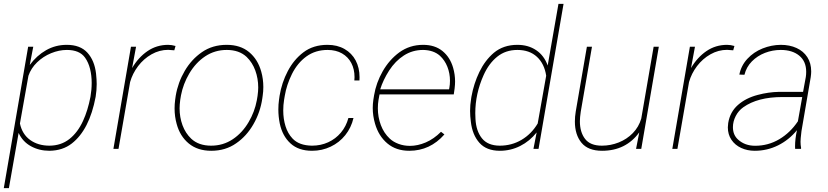

<svg xmlns="http://www.w3.org/2000/svg" viewBox="-25 -770 4284 993"><path d="M71.3 -82.5 21 203.1H-5.4L120.6 -528.3H147L128.9 -434.1Q165 -482.9 213.6 -510.5Q262.2 -538.1 320.3 -538.1Q390.1 -538.1 427 -497.6Q463.9 -457 471.7 -389.6Q475.1 -357.4 475.1 -335Q475.1 -303.2 469.7 -269.5Q437.5 -98.6 346.2 -27.8Q299.3 8.8 231 9.8Q177.7 9.8 135 -13.7Q92.3 -37.1 71.3 -82.5ZM122.1 -378.4 78.1 -131.3Q89.8 -75.7 130.9 -46.1Q171.9 -16.6 231 -16.6Q291 -17.1 334 -51Q377 -85 404.3 -144.5Q429.2 -198.2 442.9 -269.5Q449.2 -306.2 449.2 -341.3Q449.2 -379.4 440.9 -413.1Q432.6 -446.8 415 -471.7Q386.7 -511.7 320.8 -511.7Q280.3 -511.7 239.3 -494.9Q198.2 -478 166.7 -447.5Q135.3 -417 122.1 -378.4Z M844.7 -512.2Q799.8 -512.2 759 -489.3Q718.3 -466.3 689.2 -428Q660.2 -389.6 647.9 -345.7L587.9 0H561.5L652.3 -528.3H678.7L658.2 -418Q690.4 -473.1 737.8 -505.6Q785.2 -538.1 844.7 -538.1Q862.8 -538.1 882.8 -532.2L876.5 -509.8Z M883.8 -274.4Q895.5 -343.8 930.4 -403.3Q965.3 -462.9 1019 -500Q1073.7 -538.1 1147.5 -538.1Q1218.3 -538.1 1263.4 -500.5Q1308.6 -462.9 1326.2 -399.4Q1336.9 -361.3 1336.9 -320.3Q1336.9 -296.4 1333.5 -274.4L1331.5 -260.3Q1321.3 -189.9 1285.9 -127.9Q1250.5 -65.9 1196.3 -28.8Q1141.6 9.8 1067.4 9.8Q997.1 9.8 951.4 -27.8Q905.8 -65.4 888.7 -128.9Q877.9 -167.5 877.9 -209.5Q877.9 -231.4 880.9 -253.9ZM907.2 -253.9Q903.8 -228.5 903.8 -210Q903.8 -163.6 918.9 -122.3Q934.1 -81.1 963.9 -52.7Q1002.4 -16.6 1066.9 -16.6Q1128.9 -16.6 1178.7 -49.8Q1228.5 -83 1261.2 -139.2Q1292 -191.4 1303.2 -251L1307.1 -274.4Q1310.5 -299.3 1310.5 -317.4Q1310.5 -363.8 1295.4 -405.3Q1280.3 -446.8 1250.5 -475.6Q1211.9 -511.7 1147.9 -511.7Q1085.9 -511.7 1036.4 -478.8Q986.8 -445.8 953.6 -389.2Q922.4 -335.9 911.1 -277.3Z M1776.9 -159.7H1803.2Q1791.5 -109.4 1760.7 -71Q1730 -32.7 1685.3 -11.5Q1640.6 9.8 1588.9 9.8Q1518.6 9.8 1477.1 -28.6Q1435.5 -66.9 1421.9 -131.3Q1414.6 -167.5 1414.6 -203.6Q1414.6 -230.5 1418 -253.9L1420.9 -274.4Q1432.1 -342.8 1463.6 -402.6Q1495.1 -462.4 1544.4 -499.5Q1595.2 -538.1 1668.9 -538.1Q1719.2 -538.1 1756.8 -516.6Q1794.4 -495.1 1814.5 -457.3Q1834.5 -419.4 1834.5 -371.1Q1834.5 -359.9 1834 -354H1807.6Q1808.6 -365.7 1808.6 -371.1Q1808.6 -412.1 1792 -443.8Q1775.4 -475.6 1743.9 -493.7Q1712.4 -511.7 1669.4 -511.7Q1606.4 -511.7 1560.1 -478.3Q1513.7 -444.8 1484.9 -387.2Q1457 -330.6 1447.8 -274.4L1444.3 -253.9Q1439.9 -227.1 1439.9 -198.7Q1439.9 -154.8 1451.7 -117.2Q1463.4 -79.6 1487.8 -53.7Q1521.5 -17.6 1588.4 -16.6Q1633.8 -16.6 1672.4 -34.2Q1710.9 -51.8 1738 -84Q1765.1 -116.2 1776.9 -159.7Z M2273.4 -74.7Q2199.2 9.8 2091.8 9.8Q2023.4 9.8 1978.3 -28.3Q1933.1 -66.4 1914.6 -130.4Q1902.8 -170.9 1902.8 -211.4Q1902.8 -232.4 1905.8 -252.9L1909.7 -277.3Q1920.4 -341.8 1954.3 -401.4Q1988.3 -460.9 2040 -499Q2093.8 -538.1 2163.6 -538.1Q2224.1 -538.1 2263.4 -506.1Q2302.7 -474.1 2318.4 -419.9Q2328.6 -384.8 2328.6 -348.6Q2328.6 -333 2326.2 -312.5L2321.8 -281.7H1938L1936.5 -274.4L1932.6 -252.9Q1929.2 -232.9 1929.2 -210Q1929.2 -164.1 1944.8 -122.8Q1960.4 -81.5 1990.7 -53.2Q2008.8 -36.1 2036.1 -25.9Q2063.5 -15.6 2095.2 -15.6Q2135.3 -15.6 2177 -33.4Q2218.8 -51.3 2255.9 -88.4ZM1987.3 -404.8Q1956.5 -356.4 1941.4 -308.1H2297.4L2298.8 -314.5Q2302.2 -332 2302.2 -352.5Q2302.2 -390.6 2288.8 -424.6Q2275.4 -458.5 2250 -481.9Q2217.3 -510.7 2163.6 -511.7Q2108.4 -511.7 2064 -483.2Q2019.5 -454.6 1987.3 -404.8Z M2733.9 0 2750.5 -85Q2714.8 -40 2665.5 -15.1Q2616.2 9.8 2560.1 9.8Q2491.2 9.8 2454.6 -31.2Q2418 -72.3 2410.2 -140.1Q2406.2 -170.4 2406.2 -196.3Q2406.2 -227.1 2411.6 -259.3L2413.1 -269.5Q2425.3 -337.9 2454.3 -397.9Q2483.4 -458 2529.3 -497.1Q2578.6 -538.1 2650.9 -538.1Q2707 -538.1 2748 -510.5Q2789.1 -482.9 2807.6 -431.2L2863.3 -750H2889.6L2760.3 0ZM2559.1 -16.6Q2621.6 -16.6 2672.6 -46.9Q2723.6 -77.1 2755.9 -131.3L2799.8 -378.4Q2790.5 -440.4 2752 -476.1Q2713.4 -511.7 2650.9 -511.7Q2589.8 -511.7 2546.4 -476.6Q2502.9 -441.4 2476.1 -381.3Q2433.1 -285.2 2433.1 -184.6Q2433.1 -174.8 2434.1 -154.3Q2437.5 -92.3 2467.5 -54.7Q2497.6 -17.1 2559.1 -16.6Z M3264.6 0 3281.2 -85.4Q3211.9 9.8 3088.9 9.8Q3016.6 9.8 2982.4 -31.7Q2948.2 -73.2 2948.2 -141.6Q2948.2 -166.5 2952.6 -192.9L3010.3 -528.3H3036.6L2978.5 -191.9Q2974.1 -162.1 2974.1 -143.1Q2974.1 -86.4 3001 -51.5Q3027.8 -16.6 3087.9 -16.6Q3132.8 -16.6 3174.8 -33.2Q3216.8 -49.8 3247.8 -81.5Q3278.8 -113.3 3291.5 -156.7L3355.5 -528.3H3382.3L3291.5 0Z M3735.4 -512.2Q3690.4 -512.2 3649.7 -489.3Q3608.9 -466.3 3579.8 -428Q3550.8 -389.6 3538.6 -345.7L3478.5 0H3452.1L3543 -528.3H3569.3L3548.8 -418Q3581.1 -473.1 3628.4 -505.6Q3675.8 -538.1 3735.4 -538.1Q3753.4 -538.1 3773.4 -532.2L3767.1 -509.8Z M4087.4 0 4086.9 -13.2Q4086.9 -50.3 4096.7 -96.7Q4055.7 -46.4 3999.3 -18.3Q3942.9 9.8 3878.4 9.8Q3839.8 9.8 3808.1 -4.9Q3776.4 -19.5 3757.8 -47.1Q3739.3 -74.7 3739.3 -111.3Q3739.3 -118.2 3741.2 -133.8Q3750.5 -190.9 3791.5 -227.1Q3832.5 -263.2 3894.5 -279.3Q3949.7 -293.9 4002.9 -294.9H4128.4L4142.6 -372.1Q4144.5 -384.3 4144.5 -398.9Q4144.5 -452.6 4108.6 -482.2Q4072.8 -511.7 4012.7 -511.7Q3970.7 -511.7 3931.4 -496.6Q3892.1 -481.4 3863.5 -452.4Q3835 -423.3 3825.2 -383.3L3798.8 -384.3Q3808.1 -431.2 3840.6 -466.1Q3873 -501 3918.7 -519.3Q3964.4 -537.6 4012.7 -538.1Q4059.1 -538.1 4094.7 -521.7Q4130.4 -505.4 4150.4 -474.4Q4170.4 -443.4 4170.4 -400.4Q4170.4 -388.2 4168 -371.1L4120.1 -91.8L4116.2 -55.7Q4115.2 -43 4115.2 -37.1Q4115.2 -20.5 4118.2 -4.4L4117.7 0ZM4101.6 -142.6 4124 -268.1H4021.5Q3893.6 -268.1 3819.3 -215.3Q3794.4 -197.8 3780 -169.7Q3765.6 -141.6 3765.6 -112.3Q3765.6 -71.8 3792.5 -47.9Q3827.6 -16.1 3880.4 -16.1Q3948.2 -16.1 4005.4 -50Q4062.5 -84 4101.6 -142.6Z"/></svg>

Font: Mardoto Thin
Style: Italic
Weight: 250
Italic angle: -12°
Designer: Christian Robertson, Vahan Hovhannisyan
Foundry: Google
Version: Version 1.000